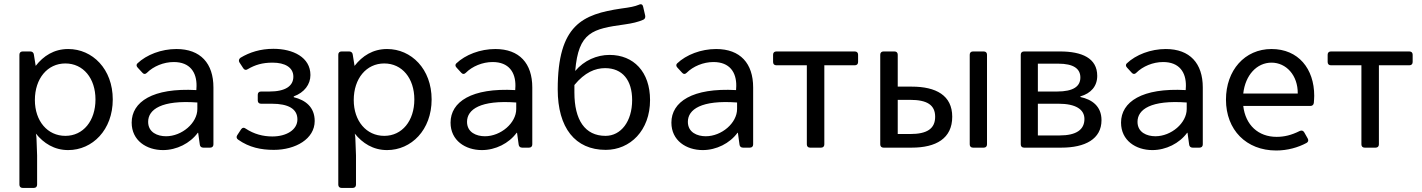

<svg xmlns="http://www.w3.org/2000/svg" viewBox="-20 -709 6829 922"><path d="M307.6 -473.6C239.3 -473.6 188.5 -440.4 151.4 -392.6L142.6 -447.3C141.6 -456.1 134.8 -461.9 126 -461.9H88.9C79.1 -461.9 73.2 -456.1 73.2 -446.3V177.7C73.2 187.5 79.1 193.4 88.9 193.4H142.6C152.3 193.4 158.2 187.5 158.2 177.7V37.1L155.3 -43C155.3 -50.8 154.3 -54.7 153.3 -61.5L152.3 -67.4C189.5 -21.5 240.2 11.7 307.6 11.7C423.8 11.7 521.5 -85 521.5 -231.4C521.5 -377.9 423.8 -473.6 307.6 -473.6ZM293.9 -56.6C208 -56.6 147.5 -127.9 147.5 -228.5C147.5 -332 208 -404.3 293.9 -404.3C379.9 -404.3 438.5 -333 438.5 -231.4C438.5 -128.9 379.9 -56.6 293.9 -56.6Z M827.1 -473.6C754.9 -473.6 683.6 -446.3 639.6 -404.3C633.8 -398.4 634.8 -390.6 641.6 -383.8L664.1 -359.4C670.9 -351.6 678.7 -352.5 685.5 -359.4C716.8 -390.6 765.6 -411.1 814.5 -411.1C892.6 -411.1 924.8 -361.3 923.8 -295.9L922.9 -276.4C712.9 -288.1 612.3 -219.7 612.3 -120.1C612.3 -34.2 683.6 11.7 762.7 11.7C828.1 11.7 892.6 -20.5 929.7 -71.3H931.6L939.5 -14.6C940.4 -5.9 946.3 0 956.1 0H989.3C999 0 1004.9 -5.9 1004.9 -15.6V-289.1C1004.9 -404.3 943.4 -473.6 827.1 -473.6ZM777.3 -54.7C736.3 -54.7 691.4 -73.2 691.4 -124C691.4 -183.6 755.9 -229.5 927.7 -216.8V-185.5C927.7 -118.2 853.5 -54.7 777.3 -54.7Z M1124 -38.1C1176.8 -1 1233.4 10.7 1294.9 10.7C1399.4 10.7 1491.2 -42 1491.2 -127.9C1491.2 -194.3 1447.3 -228.5 1390.6 -242.2V-246.1C1441.4 -264.6 1470.7 -303.7 1470.7 -348.6C1470.7 -433.6 1387.7 -474.6 1293 -474.6C1230.5 -474.6 1178.7 -458 1134.8 -431.6C1127 -425.8 1125 -417 1129.9 -409.2L1148.4 -380.9C1153.3 -373 1162.1 -371.1 1169.9 -377C1205.1 -397.5 1239.3 -408.2 1289.1 -408.2C1347.7 -408.2 1388.7 -385.7 1388.7 -340.8C1388.7 -295.9 1350.6 -269.5 1273.4 -269.5H1233.4C1223.6 -269.5 1217.8 -263.7 1217.8 -253.9V-226.6C1217.8 -216.8 1223.6 -210.9 1233.4 -210.9H1285.2C1364.3 -210.9 1408.2 -186.5 1408.2 -135.7C1408.2 -85 1354.5 -53.7 1288.1 -53.7C1244.1 -53.7 1200.2 -64.5 1159.2 -91.8C1151.4 -97.7 1143.6 -96.7 1137.7 -87.9L1119.1 -59.6C1114.3 -51.8 1115.2 -43.9 1124 -38.1Z M1838.9 -473.6C1770.5 -473.6 1719.7 -440.4 1682.6 -392.6L1673.8 -447.3C1672.9 -456.1 1666 -461.9 1657.2 -461.9H1620.1C1610.4 -461.9 1604.5 -456.1 1604.5 -446.3V177.7C1604.5 187.5 1610.4 193.4 1620.1 193.4H1673.8C1683.6 193.4 1689.5 187.5 1689.5 177.7V37.1L1686.5 -43C1686.5 -50.8 1685.5 -54.7 1684.6 -61.5L1683.6 -67.4C1720.7 -21.5 1771.5 11.7 1838.9 11.7C1955.1 11.7 2052.7 -85 2052.7 -231.4C2052.7 -377.9 1955.1 -473.6 1838.9 -473.6ZM1825.2 -56.6C1739.3 -56.6 1678.7 -127.9 1678.7 -228.5C1678.7 -332 1739.3 -404.3 1825.2 -404.3C1911.1 -404.3 1969.7 -333 1969.7 -231.4C1969.7 -128.9 1911.1 -56.6 1825.2 -56.6Z M2358.4 -473.6C2286.1 -473.6 2214.8 -446.3 2170.9 -404.3C2165 -398.4 2166 -390.6 2172.9 -383.8L2195.3 -359.4C2202.1 -351.6 2210 -352.5 2216.8 -359.4C2248 -390.6 2296.9 -411.1 2345.7 -411.1C2423.8 -411.1 2456.1 -361.3 2455.1 -295.9L2454.1 -276.4C2244.1 -288.1 2143.6 -219.7 2143.6 -120.1C2143.6 -34.2 2214.8 11.7 2293.9 11.7C2359.4 11.7 2423.8 -20.5 2460.9 -71.3H2462.9L2470.7 -14.6C2471.7 -5.9 2477.5 0 2487.3 0H2520.5C2530.3 0 2536.1 -5.9 2536.1 -15.6V-289.1C2536.1 -404.3 2474.6 -473.6 2358.4 -473.6ZM2308.6 -54.7C2267.6 -54.7 2222.7 -73.2 2222.7 -124C2222.7 -183.6 2287.1 -229.5 2459 -216.8V-185.5C2459 -118.2 2384.8 -54.7 2308.6 -54.7Z M2907.2 -445.3C2845.7 -445.3 2785.2 -418.9 2742.2 -368.2C2757.8 -555.7 2825.2 -570.3 2980.5 -591.8C3015.6 -596.7 3044.9 -603.5 3069.3 -614.3C3077.1 -618.2 3080.1 -625 3078.1 -634.8L3068.4 -676.8C3066.4 -687.5 3058.6 -691.4 3048.8 -686.5C3027.3 -677.7 3006.8 -673.8 2962.9 -668C2778.3 -640.6 2658.2 -590.8 2658.2 -280.3C2658.2 -94.7 2742.2 10.7 2888.7 10.7C3005.9 10.7 3101.6 -82 3101.6 -228.5C3101.6 -364.3 3022.5 -445.3 2907.2 -445.3ZM2887.7 -56.6C2789.1 -56.6 2738.3 -132.8 2738.3 -264.6V-300.8C2788.1 -361.3 2837.9 -381.8 2885.7 -381.8C2969.7 -381.8 3015.6 -323.2 3015.6 -228.5C3015.6 -126 2961.9 -56.6 2887.7 -56.6Z M3418.9 -473.6C3346.7 -473.6 3275.4 -446.3 3231.4 -404.3C3225.6 -398.4 3226.6 -390.6 3233.4 -383.8L3255.9 -359.4C3262.7 -351.6 3270.5 -352.5 3277.3 -359.4C3308.6 -390.6 3357.4 -411.1 3406.2 -411.1C3484.4 -411.1 3516.6 -361.3 3515.6 -295.9L3514.6 -276.4C3304.7 -288.1 3204.1 -219.7 3204.1 -120.1C3204.1 -34.2 3275.4 11.7 3354.5 11.7C3419.9 11.7 3484.4 -20.5 3521.5 -71.3H3523.4L3531.2 -14.6C3532.2 -5.9 3538.1 0 3547.9 0H3581.1C3590.8 0 3596.7 -5.9 3596.7 -15.6V-289.1C3596.7 -404.3 3535.2 -473.6 3418.9 -473.6ZM3369.1 -54.7C3328.1 -54.7 3283.2 -73.2 3283.2 -124C3283.2 -183.6 3347.7 -229.5 3519.5 -216.8V-185.5C3519.5 -118.2 3445.3 -54.7 3369.1 -54.7Z M3854.5 -395.5V-15.6C3854.5 -5.9 3860.4 0 3870.1 0H3922.9C3932.6 0 3938.5 -5.9 3938.5 -15.6V-395.5H4085C4094.7 -395.5 4100.6 -401.4 4100.6 -411.1V-446.3C4100.6 -456.1 4094.7 -461.9 4085 -461.9H3708C3698.2 -461.9 3692.4 -456.1 3692.4 -446.3V-411.1C3692.4 -401.4 3698.2 -395.5 3708 -395.5Z M4207 -446.3V-15.6C4207 -5.9 4212.9 0 4222.7 0H4358.4C4474.6 0 4552.7 -43.9 4552.7 -148.4C4552.7 -251 4474.6 -293 4358.4 -293H4291V-446.3C4291 -456.1 4285.2 -461.9 4275.4 -461.9H4222.7C4212.9 -461.9 4207 -456.1 4207 -446.3ZM4636.7 -446.3V-15.6C4636.7 -5.9 4642.6 0 4652.3 0H4704.1C4713.9 0 4719.7 -5.9 4719.7 -15.6V-446.3C4719.7 -456.1 4713.9 -461.9 4704.1 -461.9H4652.3C4642.6 -461.9 4636.7 -456.1 4636.7 -446.3ZM4350.6 -65.4H4291V-229.5H4350.6C4431.6 -229.5 4470.7 -205.1 4470.7 -148.4C4470.7 -90.8 4431.6 -65.4 4350.6 -65.4Z M4881.8 -446.3V-15.6C4881.8 -5.9 4887.7 0 4897.5 0H5077.1C5190.4 0 5269.5 -41 5269.5 -131.8C5269.5 -199.2 5223.6 -231.4 5168 -243.2V-246.1C5218.8 -260.7 5249 -294.9 5249 -344.7C5249 -429.7 5175.8 -461.9 5070.3 -461.9H4897.5C4887.7 -461.9 4881.8 -456.1 4881.8 -446.3ZM5055.7 -269.5H4963.9V-403.3H5061.5C5135.7 -403.3 5168 -378.9 5168 -336.9C5168 -294.9 5135.7 -269.5 5055.7 -269.5ZM5068.4 -58.6H4963.9V-210.9H5063.5C5145.5 -210.9 5187.5 -183.6 5187.5 -137.7C5187.5 -86.9 5149.4 -58.6 5068.4 -58.6Z M5578.1 -473.6C5505.9 -473.6 5434.6 -446.3 5390.6 -404.3C5384.8 -398.4 5385.7 -390.6 5392.6 -383.8L5415 -359.4C5421.9 -351.6 5429.7 -352.5 5436.5 -359.4C5467.8 -390.6 5516.6 -411.1 5565.4 -411.1C5643.6 -411.1 5675.8 -361.3 5674.8 -295.9L5673.8 -276.4C5463.9 -288.1 5363.3 -219.7 5363.3 -120.1C5363.3 -34.2 5434.6 11.7 5513.7 11.7C5579.1 11.7 5643.6 -20.5 5680.7 -71.3H5682.6L5690.4 -14.6C5691.4 -5.9 5697.3 0 5707 0H5740.2C5750 0 5755.9 -5.9 5755.9 -15.6V-289.1C5755.9 -404.3 5694.3 -473.6 5578.1 -473.6ZM5528.3 -54.7C5487.3 -54.7 5442.4 -73.2 5442.4 -124C5442.4 -183.6 5506.8 -229.5 5678.7 -216.8V-185.5C5678.7 -118.2 5604.5 -54.7 5528.3 -54.7Z M6291 -249C6291 -378.9 6214.8 -473.6 6085.9 -473.6C5957 -473.6 5867.2 -371.1 5867.2 -230.5C5867.2 -85 5964.8 13.7 6108.4 13.7C6163.1 13.7 6213.9 -1 6253.9 -22.5C6262.7 -27.3 6264.6 -35.2 6259.8 -43.9L6243.2 -73.2C6238.3 -82 6230.5 -84 6221.7 -80.1C6180.7 -59.6 6146.5 -51.8 6110.4 -51.8C6022.5 -51.8 5960.9 -108.4 5950.2 -200.2H6272.5C6281.2 -200.2 6288.1 -205.1 6289.1 -214.8C6290 -226.6 6291 -238.3 6291 -249ZM6211.9 -259.8H5950.2C5960 -348.6 6015.6 -408.2 6085.9 -408.2C6156.2 -408.2 6212.9 -347.7 6211.9 -259.8Z M6517.6 -395.5V-15.6C6517.6 -5.9 6523.4 0 6533.2 0H6585.9C6595.7 0 6601.6 -5.9 6601.6 -15.6V-395.5H6748C6757.8 -395.5 6763.7 -401.4 6763.7 -411.1V-446.3C6763.7 -456.1 6757.8 -461.9 6748 -461.9H6371.1C6361.3 -461.9 6355.5 -456.1 6355.5 -446.3V-411.1C6355.5 -401.4 6361.3 -395.5 6371.1 -395.5Z"/></svg>

Font: Ed Sans Neue
Style: Regular
Weight: 400
Designer: Stephen Hutchings
Version: Version 1.004;PS 001.004;hotconv 1.0.88;makeotf.lib2.5.64775